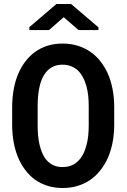

<svg xmlns="http://www.w3.org/2000/svg" viewBox="-20 -941 640 971"><path d="M557.6 -305.7V-404.3Q557.1 -450.7 548.8 -492.7Q540.5 -534.7 524.4 -570.8Q509.3 -603.5 487.8 -631.1Q466.3 -658.7 438 -678.2Q409.7 -698.2 373.8 -709.5Q337.9 -720.7 296.4 -720.7Q254.9 -720.7 220.2 -709.7Q185.5 -698.7 157.7 -678.7Q129.4 -658.2 108.2 -630.1Q86.9 -602.1 72.3 -567.9Q57.1 -532.2 49.6 -490.7Q42 -449.2 41.5 -404.3V-305.7Q42 -262.7 48.8 -223.4Q55.7 -184.1 69.3 -149.9Q84 -113.3 106 -83.7Q127.9 -54.2 155.8 -33.2Q184.6 -12.7 219.7 -1.5Q254.9 9.8 296.9 9.8Q336.9 9.8 371.1 -0.5Q405.3 -10.7 433.6 -29.3Q463.9 -49.8 487.3 -79.3Q510.7 -108.9 526.4 -144.5Q541.5 -179.7 549.3 -220.5Q557.1 -261.2 557.6 -305.7ZM428.7 -405.3V-305.7Q428.7 -279.3 426 -254.2Q423.3 -229 417.5 -207.5Q410.6 -180.7 399.2 -159.2Q387.7 -137.7 371.1 -123Q356.9 -109.9 338.4 -103Q319.8 -96.2 296.9 -96.2Q272.9 -96.2 254.6 -103.5Q236.3 -110.8 222.7 -124Q207.5 -138.2 196.8 -160.4Q186 -182.6 180.2 -208.5Q174.8 -230.5 172.6 -255.1Q170.4 -279.8 170.4 -305.7V-405.3Q170.4 -432.1 172.9 -457.5Q175.3 -482.9 180.7 -505.4Q187 -532.7 198.5 -554.2Q210 -575.7 227.1 -590.3Q240.2 -601.6 257.3 -607.7Q274.4 -613.8 296.4 -613.8Q318.8 -613.8 336.7 -607.2Q354.5 -600.6 368.7 -589.4Q385.7 -574.7 397.7 -553.2Q409.7 -531.7 417 -505.4Q423.3 -482.9 426 -457.5Q428.7 -432.1 428.7 -405.3ZM478 -802.7 339.4 -920.9H265.6L128.4 -803.7V-789.1H228L302.2 -854L377 -789.1H478Z"/></svg>

Font: Roboto Mono SemiBold
Style: Regular
Weight: 600
Monospace: yes
Designer: Google
Version: Version 3.000